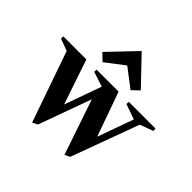

<svg xmlns="http://www.w3.org/2000/svg" viewBox="-242 -978 1193 1193"><g transform="rotate(45 354.5 -382.0)"><path d="M191 16 28 -451 -51 -480V-500H152L252 -204L339 -448L241 -480V-500H435L539 -208L624 -445L524 -480V-500H760V-480L673 -448L509 -1L475 16L351 -349L225 -1ZM235 -559 189 -603 358 -780 527 -603 481 -559 358 -653Z"/></g></svg>

Font: Wittgenstein
Style: Bold
Weight: 700
Designer: Jörg Drees
Foundry: Jörg Drees
Version: Version 1.303; ttfautohint (v1.8.4.7-5d5b)